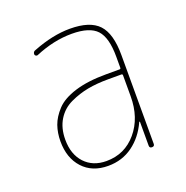

<svg xmlns="http://www.w3.org/2000/svg" viewBox="-103 -625 706 730"><g transform="rotate(-20 250.0 -260.0)"><path d="M384.8 -210V-294.9Q384.8 -299.8 379.9 -299.8H325.2Q281.2 -299.8 244.1 -293Q207 -286.1 171.4 -269.5Q135.7 -252.9 115.2 -219.7Q94.7 -186.5 94.7 -139.6Q94.7 -80.1 127.4 -44.9Q160.2 -9.8 214.8 -9.8Q289.1 -9.8 336.9 -66.4Q384.8 -123 384.8 -210ZM379.9 -320.3Q384.8 -320.3 384.8 -325.2V-370.1Q384.8 -447.3 356 -478.5Q327.1 -509.8 254.9 -509.8Q181.6 -509.8 105.5 -477.5Q101.6 -476.6 98.1 -479Q94.7 -481.4 94.7 -485.4Q94.7 -496.1 105.5 -499Q185.5 -530.3 254.9 -530.3Q335.9 -530.3 370.6 -493.2Q405.3 -456.1 405.3 -370.1V-9.8Q405.3 0 395 0Q384.8 0 384.8 -9.8V-106.4Q384.8 -107.4 383.8 -107.4Q381.8 -107.4 381.8 -106.4Q357.4 -52.7 314.5 -21.5Q271.5 9.8 214.8 9.8Q150.4 9.8 112.8 -31.2Q75.2 -72.3 75.2 -139.6Q75.2 -173.8 85.4 -203.1Q95.7 -232.4 121.6 -260.3Q147.5 -288.1 199.2 -304.2Q251 -320.3 325.2 -320.3Z"/></g></svg>

Font: Rounded-X Mgen+ 1m thin
Style: Regular
Weight: 100
Designer: [Source Han Sans]
Ryoko NISHIZUKA  (kana & ideographs); Paul D. Hunt (Latin, Greek & Cyrillic); Wenlong ZHANG  (bopomofo
Version: Version 1.059.20150602